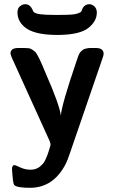

<svg xmlns="http://www.w3.org/2000/svg" viewBox="-20 -686 540 912"><path d="M29.8 -432.1Q29.8 -458 66.9 -458H94.2Q107.4 -458 116.2 -457Q125 -456.1 133.5 -450Q142.1 -443.8 146.5 -440.4Q150.9 -437 158 -423.6Q165 -410.2 168.5 -403.6Q171.9 -397 181.4 -375Q190.9 -353 195.8 -340.8Q262.7 -189 269 -137.2Q272.9 -189 344.2 -397.9Q345.2 -399.9 347.7 -408.4Q350.1 -417 351.6 -419.4Q353 -421.9 356 -429Q358.9 -436 362.1 -439Q365.2 -441.9 370.1 -446.5Q375 -451.2 380.6 -453.1Q386.2 -455.1 393.6 -456.5Q400.9 -458 411.1 -458H435.1Q472.2 -458 472.2 -430.2Q472.2 -422.4 465.8 -405.8L313 39.1Q299.8 78.1 292 92.8Q233.9 205.6 123 206.1Q60.1 206.1 47.9 192.9Q43.9 189 41.5 169.9Q39.1 150.9 38.1 133.8L37.1 117.2Q37.1 98.1 48.8 98.1Q52.7 98.1 75.9 109.1Q99.1 120.1 125 120.1Q139.2 120.1 150.6 116Q162.1 111.8 170.7 104.5Q179.2 97.2 185.1 90.1Q190.9 83 196 72Q201.2 61 203.6 54.4Q206.1 47.9 209.5 37.8Q212.9 27.8 212.9 26.9Q219.7 3.9 220.2 2.9Q220.2 -4.9 215.8 -16.1L35.2 -414.1Q29.8 -429.2 29.8 -432.1ZM63 -627Q63 -647 75 -656.5Q86.9 -666 99.1 -666Q112.3 -666 120.6 -658.9Q128.9 -651.9 133.8 -641.1L139.2 -629.9Q151.4 -614.7 235.8 -615.2H265.1Q298.3 -615.2 318.6 -616.7Q338.9 -618.2 348.9 -622.1Q358.9 -626 362.5 -627.9Q366.2 -629.9 369.1 -637.9Q372.1 -646 373 -647.9Q384.3 -666 403.8 -666Q417 -666 428.5 -655.5Q439.9 -645 439.9 -626Q439.9 -585 399.4 -553Q358.9 -521 256.8 -520H252.9Q154.8 -520 108.9 -548.8Q63 -579.1 63 -627Z"/></svg>

Font: CMU Sans Serif
Style: Bold
Weight: 700
Version: Version 0.7.0